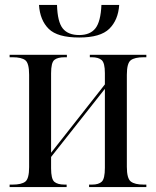

<svg xmlns="http://www.w3.org/2000/svg" viewBox="-20 -758 631 778"><path d="M301 -606Q213 -606 177.5 -641Q142 -676 138 -738H211Q213 -669 234.5 -642.5Q256 -616 301 -616Q345 -616 366.5 -643Q388 -670 391 -738H463Q459 -677 423 -641.5Q387 -606 301 -606ZM19 0V-10H31Q67 -10 82.5 -22Q98 -34 98 -81V-455Q98 -502 82.5 -514Q67 -526 31 -526H19V-536H251V-526H242Q213 -526 200 -515Q187 -504 187 -461V-139L405 -416V-462Q405 -503 392 -514.5Q379 -526 352 -526H344V-536H573V-526H562Q526 -526 510 -514Q494 -502 494 -455V-82Q494 -35 510 -22.5Q526 -10 562 -10H573V0H341V-10H353Q380 -10 392.5 -22Q405 -34 405 -78V-398L187 -122V-76Q187 -33 200 -21.5Q213 -10 242 -10H250V0Z"/></svg>

Font: Noto Serif Display Condensed
Style: Regular
Weight: 400
Width: 3
Designer: Monotype Design Team
Foundry: Monotype Imaging Inc.
Version: Version 2.009